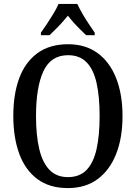

<svg xmlns="http://www.w3.org/2000/svg" viewBox="-20 -951 694 981"><path d="M327 10Q233 10 171 -36Q109 -82 78.5 -165Q48 -248 48 -359Q48 -470 78.5 -552Q109 -634 171.5 -679.5Q234 -725 328 -725Q417 -725 479 -679.5Q541 -634 573.5 -551.5Q606 -469 606 -358Q606 -247 573.5 -164.5Q541 -82 479 -36Q417 10 327 10ZM327 -46Q387 -46 422.5 -83Q458 -120 473.5 -190Q489 -260 489 -358Q489 -457 473.5 -526.5Q458 -596 422.5 -632.5Q387 -669 328 -669Q240 -669 202 -587.5Q164 -506 164 -358Q164 -260 180.5 -190Q197 -120 233 -83Q269 -46 327 -46ZM189 -784Q203 -803 220 -829Q237 -855 253.5 -882Q270 -909 279 -931H375Q385 -909 400.5 -882Q416 -855 433.5 -829Q451 -803 464 -784V-771H420Q406 -785 389 -801.5Q372 -818 356 -836Q340 -854 327 -871Q313 -854 297 -836Q281 -818 264.5 -802Q248 -786 233 -771H189Z"/></svg>

Font: Noto Serif Khmer Condensed Medium
Style: Regular
Weight: 500
Width: 3
Designer: Danh Hong and the Monotype Design Team
Foundry: Monotype Imaging Inc.
Version: Version 2.004